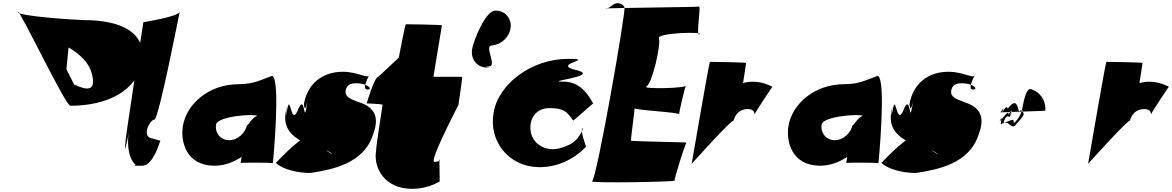

<svg xmlns="http://www.w3.org/2000/svg" viewBox="-20 -1034 7448 1220"><path d="M402 -594C403 -598 429 -868 429 -868C428 -860 422 -826 421 -818C409 -833 390 -844 367 -844C325 -844 350 -811 343 -771C428 -731 541 -666 565 -560C590 -455 536 -457 451 -497ZM94 -958C99 -986 396 -362 427 -362C660 -362 851 -456 882 -641C913 -827 750 -906 517 -906C486 -906 89 -930 94 -958Z M891 -893C890 -889 773 -136 778 -136C765 -30 787 -139 788 -143C770 -37 801 -209 801 -209C787 -143 788 -34 843 15C815 21 844 19 884 19C953 19 995 -132 994 -127C1001 -146 1011 -134 945 -155C876 -167 933 -274 961 -274C989 -274 1127 -989 1122 -959C1117 -929 891 -893 891 -893Z M1714 3C1714 3 1766 -536 1709 -552C1641 -529 1596 -499 1496 -499C1308 -499 1165 -374 1142 -233C1126 -138 1161 19 1343 19C1404 19 1463 -2 1515 -37L1509 2C1510 -2 1715 -1 1714 3ZM1353 -243C1362 -296 1598 -313 1616 -297C1585 -297 1545 -215 1550 -243C1541 -190 1490 -143 1436 -143C1382 -143 1344 -190 1353 -243Z M2158 -578C2030 -578 1933 -503 1911 -372C1920 -276 1950 -487 1928 -355C1908 -237 1920 -459 1870 -328C1826 -232 1825 -459 1803 -328C1783 -232 1818 -455 1795 -319C1778 -218 1838 -168 1901 -134C1967 -96 2065 -93 2097 -47C2130 -5 2126 -8 2101 -47C2037 -87 1938 -156 1920 -156C1880 -156 1738 -4 1738 -4C1713 -4 1798 65 1953 65C2087 44 2292 8 2351 -181C2401 -312 2338 -360 2257 -386C2209 -404 2170 -418 2176 -457C2182 -492 2201 -505 2246 -505C2314 -505 2354 -465 2314 -465C2274 -465 2330 -564 2330 -564C2323 -524 2263 -578 2158 -578Z M2741 -5C2701 -1 2892 -363 2893 -368C2894 -373 2920 -546 2916 -546H2734C2740 -580 2788 -873 2788 -873C2789 -877 2564 -880 2559 -880C2554 -880 2515 -672 2514 -668L2384 -546C2359 -546 2310 -377 2310 -377C2310 -377 2412 -373 2411 -368C2410 -363 2366 -79 2370 -79C2351 35 2424 166 2600 166C2675 166 2740 139 2774 119C2775 119 2771 -21 2772 -21C2761 -16 2787 -9 2741 -5Z M2980 -722C2969 -658 3011 -605 3074 -605C3137 -605 3027 -608 3086 -612C3144 -612 3050 -746 3108 -746C3167 -750 3220 -802 3225 -862C3230 -922 3184 -970 3125 -966C3067 -966 2990 -782 2980 -722Z M3749 -376C3732 -407 3678 -515 3565 -515C3415 -515 3796 -547 3649 -587C3466 -627 3783 -660 3589 -660C3359 -660 3147 -501 3117 -320C3083 -139 3210 23 3399 28C3559 33 3672 -65 3704 -103C3704 -103 3659 -219 3687 -219C3665 -181 3653 -125 3547 -95C3457 -65 3368 -113 3353 -194C3338 -275 3384 -347 3469 -347C3559 -347 3580 -329 3622 -268C3621 -263 3745 -376 3749 -376Z M4420 -992C4417 -989 3826 -983 3830 -980C3834 -977 3838 -978 3841 -980L3876 -1004C3903 -1024 3938 -1011 3948 -987C3958 -963 3772 102 3742 118C3718 131 4286 122 4267 113C4261 110 4334 -122 4342 -128C4345 -130 3991 -136 3989 -140C3987 -144 4015 -350 4012 -348C3993 -334 4314 -321 4296 -306C4289 -301 4336 -498 4340 -493C4360 -472 4054 -467 4087 -484C4126 -505 4181 -756 4167 -791C4153 -826 4460 -835 4424 -815C4400 -801 4438 -1007 4420 -992Z M4375 7C4375 7 4646 -295 4641 -265C4639 -252 4646 -341 4733 -341C4779 -341 4774 -306 4774 -306C4770 -306 4890 -489 4889 -484C4888 -479 4841 -515 4762 -515C4636 -515 4575 -404 4615 -404C4655 -404 4687 -436 4697 -476L4721 -634C4722 -638 4496 -641 4491 -641C4486 -641 4376 3 4375 7Z M5562 3C5562 3 5614 -536 5557 -552C5489 -529 5444 -499 5344 -499C5156 -499 5013 -374 4990 -233C4974 -138 5009 19 5191 19C5252 19 5311 -2 5363 -37L5357 2C5358 -2 5563 -1 5562 3ZM5201 -243C5210 -296 5446 -313 5464 -297C5433 -297 5393 -215 5398 -243C5389 -190 5338 -143 5284 -143C5230 -143 5192 -190 5201 -243Z M6006 -578C5878 -578 5781 -503 5759 -372C5768 -276 5798 -487 5776 -355C5756 -237 5768 -459 5718 -328C5674 -232 5673 -459 5651 -328C5631 -232 5666 -455 5643 -319C5626 -218 5686 -168 5749 -134C5815 -96 5913 -93 5945 -47C5978 -5 5974 -8 5949 -47C5885 -87 5786 -156 5768 -156C5728 -156 5586 -4 5586 -4C5561 -4 5646 65 5801 65C5935 44 6140 8 6199 -181C6249 -312 6186 -360 6105 -386C6057 -404 6018 -418 6024 -457C6030 -492 6049 -505 6094 -505C6162 -505 6202 -465 6162 -465C6122 -465 6178 -564 6178 -564C6171 -524 6111 -578 6006 -578Z M6622 -331C6619 -328 6333 -322 6337 -319C6371 -374 6345 -316 6348 -318C6379 -377 6383 -343 6383 -343C6442 -421 6445 -350 6455 -326C6496 -361 6451 -268 6421 -252C6428 -298 6375 -248 6356 -257C6381 -319 6388 -286 6396 -292C6430 -353 6400 -300 6398 -304C6426 -367 6389 -306 6386 -304C6397 -349 6349 -277 6331 -262C6356 -316 6336 -248 6340 -243C6391 -280 6395 -217 6428 -234C6499 -314 6488 -301 6474 -336C6491 -430 6508 -484 6540 -464C6582 -450 6627 -403 6622 -331Z M6894 7C6894 7 7165 -295 7160 -265C7158 -252 7165 -341 7252 -341C7298 -341 7293 -306 7293 -306C7289 -306 7409 -489 7408 -484C7407 -479 7360 -515 7281 -515C7155 -515 7094 -404 7134 -404C7174 -404 7206 -436 7216 -476L7240 -634C7241 -638 7015 -641 7010 -641C7005 -641 6895 3 6894 7Z"/></svg>

Font: PlasticEraser
Style: It
Weight: 400
Foundry: Cannot Into Space Fonts
Version: Version 0.43